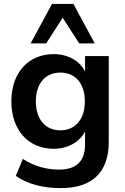

<svg xmlns="http://www.w3.org/2000/svg" viewBox="-20 -762 632 968"><path d="M287.3 186.3C444.1 186.3 528.4 107.8 528.4 -48V-479.4H408.8V-380.4H416.7C398 -446.1 331.4 -489.2 251 -489.2C121.6 -489.2 37.3 -394.1 37.3 -251C37.3 -107.8 121.6 -11.8 251 -11.8C329.4 -11.8 398 -54.9 417.6 -121.6H408.8V-33.3C408.8 51 364.7 93.1 277.5 93.1C214.7 93.1 150 75.5 95.1 39.2L59.8 124.5C118.6 166.7 198 186.3 287.3 186.3ZM284.3 -104.9C208.8 -104.9 160.8 -160.8 160.8 -251C160.8 -341.2 208.8 -396.1 284.3 -396.1C359.8 -396.1 407.8 -341.2 407.8 -251C407.8 -160.8 359.8 -104.9 284.3 -104.9ZM134.3 -543.1H212.7L296.1 -672.5L379.4 -543.1H457.8L350 -742.2H242.2Z"/></svg>

Font: LL Pando Sans
Style: Bold
Weight: 700
Designer: Joshua Smith
Foundry: Joshua Smith
Version: Version 1.000;Glyphs 3.2.1 (3258)